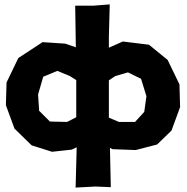

<svg xmlns="http://www.w3.org/2000/svg" viewBox="-20 -685 849 874"><path d="M479.5 -665 405.3 -659.2H322.3L325.2 -469.7L277.3 -486.3L173.8 -493.2L63.5 -420.9L9.8 -309.6L6.8 -206.1L45.9 -99.6L124 -23.4L216.8 5.9L306.6 -3.9L329.1 -14.6L324.2 168.9L414.1 164.1L484.4 167L480.5 -11.7L492.2 -5.9L597.7 -2L695.3 -27.3L760.7 -90.8L799.8 -197.3L796.9 -300.8L743.2 -412.1L658.2 -481.4L539.1 -496.1L475.6 -467.8V-517.6ZM475.6 -159.2V-319.3L504.9 -338.9L562.5 -355.5L622.1 -326.2L646.5 -247.1L636.7 -175.8L594.7 -129.9H521.5L475.6 -149.4ZM285.2 -129.9 207 -131.8 158.2 -180.7 153.3 -254.9 176.8 -335.9 241.2 -362.3 297.9 -338.9 327.1 -320.3V-151.4Z"/></svg>

Font: MaokenAssortedSans-TC
Style: Regular
Weight: 500
Version: Version 0.83